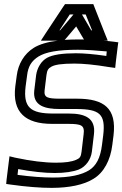

<svg xmlns="http://www.w3.org/2000/svg" viewBox="-20 -875 593 930"><path d="M347 -347C463 -347 492 -323 480 -220L474 -173C466 -109 446 -72 411 -50C373 -27 317 -15 236 -15C189 -15 132 -19 65 -28L68 -56C134 -44 194 -37 245 -37C293 -37 334 -43 362 -54C396 -68 420 -102 425 -140L435 -224C445 -305 389 -325 314 -325H238C127 -325 92 -355 104 -456L111 -508C116 -554 133 -580 166 -601C201 -623 261 -634 356 -634C397 -634 443 -631 497 -626L495 -604C434 -613 385 -617 347 -617C283 -617 235 -610 208 -595C179 -579 160 -546 155 -511L146 -437C137 -361 201 -347 269 -347H347ZM293 -682 299 -688 349 -747 384 -688 387 -684C378 -684 370 -684 362 -684C338 -684 315 -683 293 -682ZM220 -678H259C210 -672 170 -660 143 -643C97 -614 68 -565 61 -508L54 -456C39 -331 103 -275 232 -275H308C374 -275 391 -269 385 -224L375 -140C372 -115 366 -108 349 -101C326 -91 295 -87 251 -87C195 -87 131 -95 55 -111L26 -118L22 -87L12 -6L10 16L31 19C109 30 176 35 230 35C316 35 387 20 433 -9C483 -39 515 -99 524 -173L530 -220C545 -349 486 -397 353 -397H275C212 -397 192 -401 196 -437L205 -511C208 -535 214 -544 229 -552C246 -562 281 -567 341 -567C382 -567 437 -562 509 -550L538 -546L541 -575L550 -648L553 -670L531 -673C514 -675 497 -677 481 -678H502L487 -715L437 -842L432 -855H416H309H295L286 -842L202 -715L178 -678H220ZM376 -805H395L426 -728H422L377 -805H376ZM268 -728 318 -805H336L271 -728H268Z"/></svg>

Font: Gamestation Display Outline
Style: Italic
Weight: 400
Designer: Jonas Hecksher
Foundry: Jonas Hecksher, Playtypeª, e-types AS
Version: Version 1.003